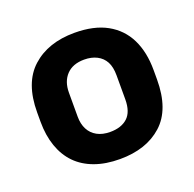

<svg xmlns="http://www.w3.org/2000/svg" viewBox="-77 -826 524 519"><g transform="rotate(-20 185.5 -566.5)"><path d="M186 -385Q145 -385 113.5 -396.5Q82 -408 61 -429.5Q40 -451 29 -482.5Q18 -514 18 -553V-580Q18 -665 64 -706.5Q110 -748 186 -748Q242 -748 279 -727.5Q316 -707 334.5 -669.5Q353 -632 353 -580V-553Q353 -467 307.5 -426Q262 -385 186 -385ZM186 -463Q218 -463 236 -479.5Q254 -496 254 -532V-601Q254 -625 246 -640Q238 -655 222.5 -663Q207 -671 186 -671Q153 -671 135 -652Q117 -633 117 -601V-532Q117 -511 125 -495.5Q133 -480 148.5 -471.5Q164 -463 186 -463Z"/></g></svg>

Font: Hubot Sans Condensed ExtraLight SemiBold
Style: Regular
Weight: 600
Version: Version 2.000